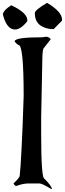

<svg xmlns="http://www.w3.org/2000/svg" viewBox="-30 -1257 449 1329"><path d="M262.7 -999Q71.3 -999 71.3 -970.7Q84 -952.1 98.6 -945.3Q133.8 -945.3 133.8 -593.8Q127 -370.1 119.1 -225.6Q112.3 -88.9 106.4 -41Q106.4 -27.3 63.5 12.7Q72.3 30.3 83 30.3Q129.9 12.7 168.9 12.7H243.2Q261.7 12.7 325.2 51.8H329.1Q329.1 32.2 278.3 -19.5Q254.9 -19.5 254.9 -332V-443.4L262.7 -827.1Q262.7 -899.4 270.5 -920.9L321.3 -985.4Q312.5 -1000 290 -1002.9ZM210.9 -1166Q210.9 -1070.3 321.3 -1055.7H341.8L399.4 -1114.3V-1121.1Q399.4 -1175.8 295.9 -1237.3Q210.9 -1187.5 210.9 -1166ZM-9.8 -1155.3Q16.6 -1052.7 74.2 -1052.7Q113.3 -1052.7 159.2 -1110.4V-1117.2Q159.2 -1168 47.9 -1220.7Q-9.8 -1183.6 -9.8 -1155.3Z"/></svg>

Font: Elementary Gothic 
Style: Regular
Weight: 400
Designer: Bill Roach / W.K. Roach
Version: Version 1.00 April 18, 2012, initial release